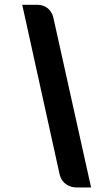

<svg xmlns="http://www.w3.org/2000/svg" viewBox="-20 -750 477 820"><path d="M75 -729.5H138Q164.5 -729.5 182.2 -716Q200 -702.5 207 -678.5L369 50.5H306Q282.5 50.5 262.2 36.8Q242 23 235 -3.5Z"/></svg>

Font: Lato ExtraBold
Style: Italic
Weight: 800
Italic angle: -7°
Designer: Lukasz Dziedzic with Adam Twardoch and Botio Nikoltchev
Foundry: tyPoland Lukasz Dziedzic
Version: Version 2.015; 2015-08-06; http://www.latofonts.com/